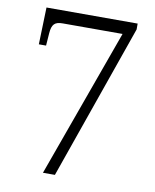

<svg xmlns="http://www.w3.org/2000/svg" viewBox="-81 -775 675 838"><g transform="rotate(10 256.5 -356.5)"><path d="M404 -657 167 0H220L461 -687V-713H57L52 -549H84L88 -604C91 -645 104 -657 139 -657Z"/></g></svg>

Font: Noto Serif Sinhala SemiCondensed Light
Style: Regular
Weight: 300
Width: 4
Designer: Jelle Bosma - Monotype Design Team
Foundry: Monotype Imaging Inc.
Version: Version 2.007